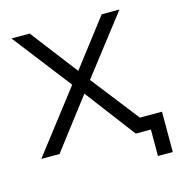

<svg xmlns="http://www.w3.org/2000/svg" viewBox="-98 -612 757 814"><g transform="rotate(-15 280.5 -205.0)"><path d="M464 -61 301 -270 499 -526H421L263 -320L105 -526H25L223 -270L15 0H95L263 -220L429 -1V0H496V116H561V-61Z"/></g></svg>

Font: Talent
Style: Regular
Weight: 400
Designer: Mike Powis
Version: Version 1.001;hotconv 1.0.109;makeotfexe 2.5.65596